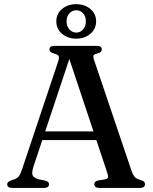

<svg xmlns="http://www.w3.org/2000/svg" viewBox="-20 -926 754 946"><path d="M173.5 -278.5H472L475 -236H168.5ZM221.5 -18Q221.5 -10 215.5 -5Q209.5 0 196 0H41Q28 0 21.8 -4.8Q15.5 -9.5 15.5 -18Q15.5 -24 19.5 -28.2Q23.5 -32.5 34 -37L53.5 -43.5Q67.5 -49.5 74.8 -60.2Q82 -71 91 -98.5L266.5 -623Q272.5 -641 269.2 -649Q266 -657 248.5 -661.5Q234.5 -665 229 -670Q223.5 -675 223.5 -682.5Q223.5 -691 229.8 -695.5Q236 -700 249 -700H456.5Q469.5 -700 475.5 -695.5Q481.5 -691 481.5 -682.5Q481.5 -675 476.2 -670Q471 -665 458 -662Q443.5 -658.5 440.8 -652.5Q438 -646.5 443 -632L628 -84.5Q635 -64 644.2 -54Q653.5 -44 671.5 -39.5Q685 -35.5 689.8 -30.8Q694.5 -26 694.5 -18Q694.5 -10 688 -5Q681.5 0 668.5 0H470Q457 0 450.8 -5Q444.5 -10 444.5 -18Q444.5 -25.5 449.2 -30Q454 -34.5 464 -37L499 -42.5Q512 -45.5 512.5 -53.8Q513 -62 506.5 -80.5L315.5 -653.5L330 -660.5L144.5 -104Q139 -85.5 138.8 -74Q138.5 -62.5 146 -55.2Q153.5 -48 168.5 -43L202 -36.5Q212 -33.5 216.8 -29.5Q221.5 -25.5 221.5 -18ZM355.5 -735.5Q314.5 -735.5 286 -759.2Q257.5 -783 257.5 -821Q257.5 -858.5 286 -882Q314.5 -905.5 355.5 -905.5Q397 -905.5 425.2 -881.8Q453.5 -858 453.5 -821Q453.5 -783.5 425.2 -759.5Q397 -735.5 355.5 -735.5ZM356 -875.5Q336 -875.5 322 -860.5Q308 -845.5 308 -821Q308 -796.5 322 -781Q336 -765.5 356 -765.5Q376 -765.5 389.5 -781Q403 -796.5 403 -821Q403 -845.5 389.5 -860.5Q376 -875.5 356 -875.5Z"/></svg>

Font: Fraunces 11pt
Style: Regular
Weight: 400
Version: Version 1.000;[b76b70a41]